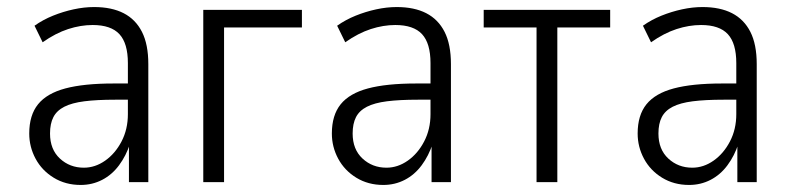

<svg xmlns="http://www.w3.org/2000/svg" viewBox="-20 -517 2245 545"><path d="M209 8Q166 8 132.5 -12.5Q99 -33 81 -66.5Q63 -100 63 -138Q63 -190 88 -221Q113 -252 165.5 -266Q218 -280 302 -280H353V-234H307Q255 -234 219.5 -229.5Q184 -225 162.5 -214Q141 -203 131.5 -184.5Q122 -166 122 -138Q122 -93 150 -67Q178 -41 218 -41Q250 -41 278.5 -61Q307 -81 325 -115.5Q343 -150 343 -193V-338Q343 -394 319 -420Q295 -446 243 -446Q209 -446 173.5 -434.5Q138 -423 101 -397L78 -444Q102 -461 130.5 -472.5Q159 -484 189 -490.5Q219 -497 247 -497Q297 -497 331 -479.5Q365 -462 383 -426.5Q401 -391 401 -335V0H346V-109H349Q338 -75 318 -48Q298 -21 270 -6.5Q242 8 209 8Z M557 0V-489H837V-439H616V0Z M1068 8Q1025 8 991.5 -12.5Q958 -33 940 -66.5Q922 -100 922 -138Q922 -190 947 -221Q972 -252 1024.5 -266Q1077 -280 1161 -280H1212V-234H1166Q1114 -234 1078.5 -229.5Q1043 -225 1021.5 -214Q1000 -203 990.5 -184.5Q981 -166 981 -138Q981 -93 1009 -67Q1037 -41 1077 -41Q1109 -41 1137.5 -61Q1166 -81 1184 -115.5Q1202 -150 1202 -193V-338Q1202 -394 1178 -420Q1154 -446 1102 -446Q1068 -446 1032.5 -434.5Q997 -423 960 -397L937 -444Q961 -461 989.5 -472.5Q1018 -484 1048 -490.5Q1078 -497 1106 -497Q1156 -497 1190 -479.5Q1224 -462 1242 -426.5Q1260 -391 1260 -335V0H1205V-109H1208Q1197 -75 1177 -48Q1157 -21 1129 -6.5Q1101 8 1068 8Z M1503 0V-439H1353V-489H1712V-439H1562V0Z M1936 8Q1893 8 1859.5 -12.5Q1826 -33 1808 -66.5Q1790 -100 1790 -138Q1790 -190 1815 -221Q1840 -252 1892.5 -266Q1945 -280 2029 -280H2080V-234H2034Q1982 -234 1946.5 -229.5Q1911 -225 1889.5 -214Q1868 -203 1858.5 -184.5Q1849 -166 1849 -138Q1849 -93 1877 -67Q1905 -41 1945 -41Q1977 -41 2005.5 -61Q2034 -81 2052 -115.5Q2070 -150 2070 -193V-338Q2070 -394 2046 -420Q2022 -446 1970 -446Q1936 -446 1900.5 -434.5Q1865 -423 1828 -397L1805 -444Q1829 -461 1857.5 -472.5Q1886 -484 1916 -490.5Q1946 -497 1974 -497Q2024 -497 2058 -479.5Q2092 -462 2110 -426.5Q2128 -391 2128 -335V0H2073V-109H2076Q2065 -75 2045 -48Q2025 -21 1997 -6.5Q1969 8 1936 8Z"/></svg>

Font: Nunito Sans 10pt Condensed Light
Style: Regular
Weight: 300
Width: 3
Designer: Vernon Adams
Foundry: Vernon Adams
Version: Version 3.101;gftools[0.9.27]